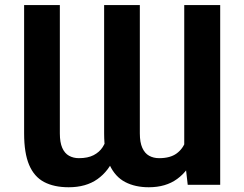

<svg xmlns="http://www.w3.org/2000/svg" viewBox="-20 -748 988 777"><path d="M725.6 -123.5V-727.5H871.1V0H739.7ZM742.2 -246.1 789.1 -247.1Q789.1 -173.3 765.9 -115.2Q742.7 -57.1 696.8 -23.7Q650.9 9.8 582 9.8Q527.3 9.8 486.8 -11.2Q446.3 -32.2 423.8 -80.1Q401.4 -127.9 401.4 -208V-727.5H545.9V-208Q545.9 -171.9 555.9 -149.7Q565.9 -127.4 583.5 -117.7Q601.1 -107.9 624 -107.9Q668.9 -107.9 694.8 -127Q720.7 -146 731.4 -177.7Q742.2 -209.5 742.2 -246.1ZM418.5 -246.1 467.3 -247.1Q467.3 -172.4 444.1 -114.3Q420.9 -56.2 374.5 -23.2Q328.1 9.8 257.8 9.8Q198.7 9.8 158.4 -11.5Q118.2 -32.7 97.9 -80.6Q77.6 -128.4 77.6 -208V-727.5H222.2V-208Q222.2 -171.9 231.9 -149.7Q241.7 -127.4 259.3 -117.7Q276.9 -107.9 299.3 -107.9Q335.4 -107.9 358.9 -120.1Q382.3 -132.3 395.3 -152.3Q408.2 -172.4 413.3 -197Q418.5 -221.7 418.5 -246.1Z"/></svg>

Font: Inter 16pt
Style: Bold
Weight: 700
Version: Version 4.001;git-66647c0bb